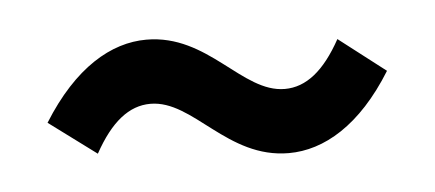

<svg xmlns="http://www.w3.org/2000/svg" viewBox="-28 -456 569 251"><g transform="rotate(-5 256.5 -330.0)"><path d="M94 -269C116 -309 140 -328 168 -328C224 -328 262 -248 343 -248C389 -248 438 -276 480 -344L419 -391C397 -351 373 -332 345 -332C289 -332 251 -412 170 -412C124 -412 75 -384 32 -315Z"/></g></svg>

Font: DAIFUKU Sans Semibold
Style: Regular
Weight: 600
Designer: Original font ‘Source Sans 3’ : Paul D. Hunt
Foundry: Daifuku
Version: Version 1.000